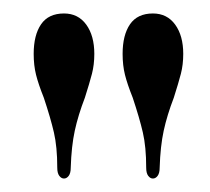

<svg xmlns="http://www.w3.org/2000/svg" viewBox="-20 -820 312 285"><path d="M45 -675Q37 -695 33.5 -709Q30 -723 30 -740Q30 -768 41 -784Q52 -800 75 -800Q96 -800 108 -783.5Q120 -767 120 -740Q120 -724 116.5 -710.5Q113 -697 106 -675Q96 -649 91 -626Q86 -603 85 -571Q85 -563 82 -559Q79 -555 75 -555Q71 -555 68 -559Q65 -563 65 -571Q65 -602 60 -623.5Q55 -645 45 -675ZM177 -675Q169 -695 165.5 -709Q162 -723 162 -740Q162 -768 173 -784Q184 -800 207 -800Q228 -800 240 -783.5Q252 -767 252 -740Q252 -724 248.5 -710.5Q245 -697 238 -675Q228 -649 223 -626Q218 -603 217 -571Q217 -563 214 -559Q211 -555 207 -555Q203 -555 200 -559Q197 -563 197 -571Q197 -602 192 -623.5Q187 -645 177 -675Z"/></svg>

Font: Viaoda Libre
Style: Regular
Weight: 400
Designer: Gydient
Version: Version 2.000